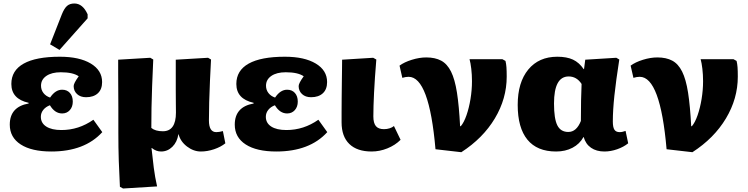

<svg xmlns="http://www.w3.org/2000/svg" viewBox="-20 -854 4288 1100"><path d="M274 14Q161 14 98.5 -26.5Q36 -67 36 -140Q36 -242 144 -261V-265Q45 -287 45 -373Q45 -450 115.5 -489.5Q186 -529 323 -529Q435 -529 500 -490Q565 -451 565 -384Q565 -342 540.5 -319.5Q516 -297 473 -297Q441 -297 421.5 -315Q402 -333 402 -361Q402 -377 431 -417Q398 -440 328 -440Q276 -440 245.5 -419Q215 -398 215 -363Q215 -339 229 -321Q243 -303 267 -295Q297 -340 336 -340Q364 -340 380.5 -321.5Q397 -303 397 -272Q397 -242 380 -223Q363 -204 336 -204Q294 -204 266 -251Q242 -242 228 -224.5Q214 -207 214 -185Q214 -149 245 -129Q276 -109 332 -109Q431 -109 515 -168L566 -97Q465 14 274 14ZM321 -568 267 -600 334 -771Q348 -806 364 -820Q380 -834 406 -834Q454 -834 482 -772V-749Z M685 226 667 216Q663 143 660.5 67.5Q658 -8 658 -93Q658 -111 658 -150.5Q658 -190 658 -240Q658 -290 657.5 -342Q657 -394 657 -438.5Q657 -483 657 -512L841 -523L858 -513Q854 -426 851.5 -359.5Q849 -293 848 -236.5Q847 -180 847 -121Q870 -102 913 -102Q988 -102 988 -209Q988 -222 987.5 -257.5Q987 -293 987 -338.5Q987 -384 987 -430.5Q987 -477 987 -512L1172 -523L1189 -513Q1186 -456 1183 -392Q1180 -328 1178.5 -268Q1177 -208 1177 -164Q1177 -97 1219 -97Q1236 -97 1257 -103L1271 -33Q1245 -12 1206.5 1Q1168 14 1131 14Q1089 14 1051.5 -14.5Q1014 -43 1003 -85H1002Q995 -40 967.5 -13Q940 14 903 14Q874 14 850 -6H848Q854 53 861 107Q868 161 880 214Z M1563 14Q1450 14 1387.5 -26.5Q1325 -67 1325 -140Q1325 -242 1433 -261V-265Q1334 -287 1334 -373Q1334 -450 1404.5 -489.5Q1475 -529 1612 -529Q1724 -529 1789 -490Q1854 -451 1854 -384Q1854 -342 1829.5 -319.5Q1805 -297 1762 -297Q1730 -297 1710.5 -315Q1691 -333 1691 -361Q1691 -377 1720 -417Q1687 -440 1617 -440Q1565 -440 1534.5 -419Q1504 -398 1504 -363Q1504 -339 1518 -321Q1532 -303 1556 -295Q1586 -340 1625 -340Q1653 -340 1669.5 -321.5Q1686 -303 1686 -272Q1686 -242 1669 -223Q1652 -204 1625 -204Q1583 -204 1555 -251Q1531 -242 1517 -224.5Q1503 -207 1503 -185Q1503 -149 1534 -129Q1565 -109 1621 -109Q1720 -109 1804 -168L1855 -97Q1754 14 1563 14Z M2109 14Q2026 14 1981.5 -29Q1937 -72 1937 -153Q1937 -174 1937 -211.5Q1937 -249 1937.5 -293Q1938 -337 1938.5 -381Q1939 -425 1939.5 -459.5Q1940 -494 1940 -512L2118 -523L2136 -513Q2127 -404 2123 -323Q2119 -242 2119 -187Q2119 -149 2133.5 -131.5Q2148 -114 2180 -114Q2197 -114 2212.5 -119Q2228 -124 2237 -132L2275 -53Q2244 -22 2199.5 -4Q2155 14 2109 14Z M2623 18 2475 1Q2439 -414 2321 -414Q2304 -414 2285 -408L2269 -478Q2296 -498 2339.5 -511.5Q2383 -525 2422 -525Q2473 -525 2507.5 -506.5Q2542 -488 2564 -444Q2586 -400 2598 -323.5Q2610 -247 2616 -131H2620Q2638 -152 2652.5 -193.5Q2667 -235 2675.5 -286.5Q2684 -338 2684 -389Q2684 -426 2680 -460Q2676 -494 2670 -515H2858L2876 -505Q2880 -489 2881.5 -469Q2883 -449 2883 -415Q2883 -289 2815 -175.5Q2747 -62 2623 18Z M3166 14Q3057 14 3001.5 -54Q2946 -122 2946 -253Q2946 -382 3006.5 -455.5Q3067 -529 3173 -529Q3227 -529 3262.5 -512.5Q3298 -496 3324 -458H3326L3333 -512L3511 -523L3528 -513Q3509 -391 3500 -306.5Q3491 -222 3491 -158Q3491 -125 3500 -111Q3509 -97 3530 -97Q3539 -97 3547 -99Q3555 -101 3564 -104L3579 -33Q3553 -12 3516 1Q3479 14 3443 14Q3397 14 3366 -7.5Q3335 -29 3324 -69H3323Q3301 -29 3260 -7.5Q3219 14 3166 14ZM3236 -98Q3283 -98 3308 -161Q3308 -226 3309 -278Q3310 -330 3312 -373Q3284 -416 3238 -416Q3154 -416 3154 -261Q3154 -174 3173 -136Q3192 -98 3236 -98Z M3947 18 3799 1Q3763 -414 3645 -414Q3628 -414 3609 -408L3593 -478Q3620 -498 3663.5 -511.5Q3707 -525 3746 -525Q3797 -525 3831.5 -506.5Q3866 -488 3888 -444Q3910 -400 3922 -323.5Q3934 -247 3940 -131H3944Q3962 -152 3976.5 -193.5Q3991 -235 3999.5 -286.5Q4008 -338 4008 -389Q4008 -426 4004 -460Q4000 -494 3994 -515H4182L4200 -505Q4204 -489 4205.5 -469Q4207 -449 4207 -415Q4207 -289 4139 -175.5Q4071 -62 3947 18Z"/></svg>

Font: Literata 12pt ExtraBold
Style: Regular
Weight: 800
Designer: Latin by Veronika Burian and Jose Scaglione. Greek by Irene Vlachou. Cyrillic by Vera Evstafieva.
Foundry: TypeTogether
Version: Version 3.002